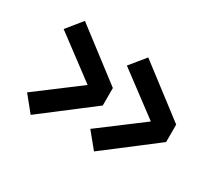

<svg xmlns="http://www.w3.org/2000/svg" viewBox="-89 -666 828 743"><g transform="rotate(30 325.0 -294.0)"><path d="M388.5 -83.5 332.5 -152 565 -327 612 -254.5ZM612 -254.5H573.5V-332.5H612ZM565 -261 332.5 -435 388.5 -503.5 612 -332.5ZM105.5 -83.5 50 -152 282.5 -327 329 -254.5ZM329 -254.5H290.5V-332.5H329ZM282.5 -261 50 -435 105.5 -503.5 329 -332.5Z"/></g></svg>

Font: Trispace Thin SemiBold
Style: Regular
Weight: 600
Version: Version 1.210